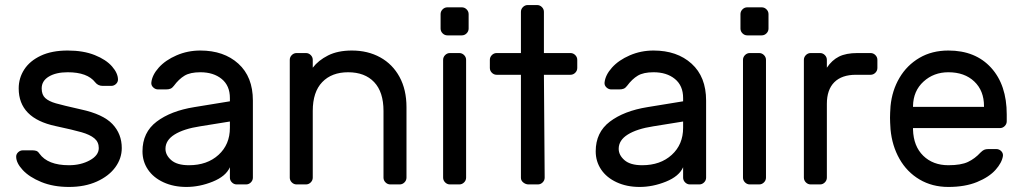

<svg xmlns="http://www.w3.org/2000/svg" viewBox="-20 -730 4051 760"><path d="M54 -380Q54 -421 76 -455Q98 -489 141.5 -509.5Q185 -530 248 -530Q310 -530 355 -512Q400 -494 423.5 -467Q447 -440 447 -415Q447 -405 439 -397.5Q431 -390 420 -390H387Q368 -390 357 -404Q326 -444 248 -444Q202 -444 173.5 -427Q145 -410 145 -380Q145 -355 159 -342Q173 -329 201 -321Q229 -313 300 -297Q388 -278 425 -239Q462 -200 462 -144Q462 -103 436.5 -68Q411 -33 363.5 -11.5Q316 10 253 10Q191 10 143.5 -9.5Q96 -29 70 -57Q44 -85 44 -110Q44 -120 52 -127.5Q60 -135 71 -135H107Q116 -135 123 -133Q130 -131 136 -122Q169 -76 253 -76Q300 -76 335.5 -95.5Q371 -115 371 -144Q371 -168 353.5 -182.5Q336 -197 303 -206.5Q270 -216 200 -231Q54 -262 54 -380Z M890 -329V-342Q890 -391 857.5 -417.5Q825 -444 773 -444Q733 -444 710.5 -430.5Q688 -417 668 -390Q662 -382 655 -379Q648 -376 636 -376H606Q595 -376 586.5 -384Q578 -392 579 -403Q582 -433 608.5 -462.5Q635 -492 679 -511Q723 -530 773 -530Q866 -530 923.5 -478Q981 -426 981 -332V-27Q981 -16 973 -8Q965 0 954 0H917Q906 0 898 -8Q890 -16 890 -27V-68Q874 -32 822 -11Q770 10 718 10Q667 10 627 -8.5Q587 -27 565.5 -59Q544 -91 544 -131Q544 -206 600 -248.5Q656 -291 749 -306ZM890 -249 772 -230Q707 -220 671 -197.5Q635 -175 635 -141Q635 -116 658 -96Q681 -76 728 -76Q800 -76 845 -117Q890 -158 890 -224Z M1562 0H1525Q1514 0 1506 -8Q1498 -16 1498 -27V-291Q1498 -366 1461 -405Q1424 -444 1358 -444Q1293 -444 1255.5 -405Q1218 -366 1218 -291V-27Q1218 -16 1210 -8Q1202 0 1191 0H1154Q1143 0 1135 -8Q1127 -16 1127 -27V-493Q1127 -504 1135 -512Q1143 -520 1154 -520H1191Q1202 -520 1210 -512Q1218 -504 1218 -493V-462Q1240 -491 1278.5 -510.5Q1317 -530 1373 -530Q1436 -530 1485 -503Q1534 -476 1561.5 -425.5Q1589 -375 1589 -306V-27Q1589 -16 1581 -8Q1573 0 1562 0Z M1808 -590H1751Q1740 -590 1732 -598Q1724 -606 1724 -617V-674Q1724 -685 1732 -693Q1740 -701 1751 -701H1808Q1819 -701 1827 -693Q1835 -685 1835 -674V-617Q1835 -606 1827 -598Q1819 -590 1808 -590ZM1798 0H1761Q1750 0 1742 -8Q1734 -16 1734 -27V-493Q1734 -504 1742 -512Q1750 -520 1761 -520H1798Q1809 -520 1817 -512Q1825 -504 1825 -493V-27Q1825 -16 1817 -8Q1809 0 1798 0Z M2042 -26Q2042 -15 2051.5 -7.5Q2061 0 2072 0H2109Q2120 0 2128 -8Q2136 -16 2136 -27L2133 -434H2238Q2249 -434 2257 -442Q2265 -450 2265 -461V-493Q2265 -504 2257 -512Q2249 -520 2238 -520H2133V-683Q2133 -694 2125 -702Q2117 -710 2106 -710H2069Q2058 -710 2050 -702Q2042 -694 2042 -683V-520H1946Q1935 -520 1927 -512Q1919 -504 1919 -493V-461Q1919 -450 1927 -442Q1935 -434 1946 -434H2042Z M2684 -329V-342Q2684 -391 2651.5 -417.5Q2619 -444 2567 -444Q2527 -444 2504.5 -430.5Q2482 -417 2462 -390Q2456 -382 2449 -379Q2442 -376 2430 -376H2400Q2389 -376 2380.5 -384Q2372 -392 2373 -403Q2376 -433 2402.5 -462.5Q2429 -492 2473 -511Q2517 -530 2567 -530Q2660 -530 2717.5 -478Q2775 -426 2775 -332V-27Q2775 -16 2767 -8Q2759 0 2748 0H2711Q2700 0 2692 -8Q2684 -16 2684 -27V-68Q2668 -32 2616 -11Q2564 10 2512 10Q2461 10 2421 -8.5Q2381 -27 2359.5 -59Q2338 -91 2338 -131Q2338 -206 2394 -248.5Q2450 -291 2543 -306ZM2684 -249 2566 -230Q2501 -220 2465 -197.5Q2429 -175 2429 -141Q2429 -116 2452 -96Q2475 -76 2522 -76Q2594 -76 2639 -117Q2684 -158 2684 -224Z M2995 -590H2938Q2927 -590 2919 -598Q2911 -606 2911 -617V-674Q2911 -685 2919 -693Q2927 -701 2938 -701H2995Q3006 -701 3014 -693Q3022 -685 3022 -674V-617Q3022 -606 3014 -598Q3006 -590 2995 -590ZM2985 0H2948Q2937 0 2929 -8Q2921 -16 2921 -27V-493Q2921 -504 2929 -512Q2937 -520 2948 -520H2985Q2996 -520 3004 -512Q3012 -504 3012 -493V-27Q3012 -16 3004 -8Q2996 0 2985 0Z M3453 -493V-461Q3453 -450 3445 -442Q3437 -434 3426 -434H3368Q3312 -434 3282.5 -404.5Q3253 -375 3253 -319V-27Q3253 -16 3245 -8Q3237 0 3226 0H3189Q3178 0 3170 -8Q3162 -16 3162 -27V-493Q3162 -504 3170 -512Q3178 -520 3189 -520H3226Q3237 -520 3245 -512Q3253 -504 3253 -493V-462Q3273 -492 3301 -506Q3329 -520 3374 -520H3426Q3437 -520 3445 -512Q3453 -504 3453 -493Z M3965 -277V-250Q3965 -239 3957 -231Q3949 -223 3938 -223H3594V-217Q3596 -151 3634.5 -113.5Q3673 -76 3734 -76Q3784 -76 3811.5 -89Q3839 -102 3861 -126Q3869 -134 3875.5 -137Q3882 -140 3893 -140H3923Q3935 -140 3943 -132Q3951 -124 3950 -113Q3946 -86 3920.5 -57.5Q3895 -29 3847.5 -9.5Q3800 10 3734 10Q3670 10 3620 -19.5Q3570 -49 3540.5 -101Q3511 -153 3505 -218Q3503 -248 3503 -264Q3503 -280 3505 -310Q3511 -372 3540.5 -422Q3570 -472 3619.5 -501Q3669 -530 3734 -530Q3841 -530 3903 -462Q3965 -394 3965 -277ZM3875 -307V-310Q3875 -371 3836.5 -407.5Q3798 -444 3734 -444Q3676 -444 3635.5 -407Q3595 -370 3594 -310V-307Z"/></svg>

Font: Contemporary
Style: Regular
Weight: 400
Designer: Victor Tran
Foundry: Victor Tran
Version: Version 1.100